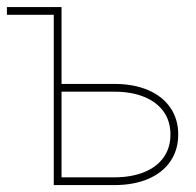

<svg xmlns="http://www.w3.org/2000/svg" viewBox="-20 -536 568 556"><path d="M0 -515.6H147.5V-493.2H0ZM310.5 -293Q367.2 -293 408.9 -275.1Q450.7 -257.3 473.4 -224.1Q496.1 -190.9 496.1 -146.5Q496.1 -102.1 473.4 -68.8Q450.7 -35.6 408.9 -17.8Q367.2 0 310.5 0H135.7V-515.6H158.2V-22.5H310.5Q360.8 -22.5 397.7 -37.6Q434.6 -52.7 454.1 -80.6Q473.6 -108.4 473.6 -146.5Q473.6 -184.6 454.1 -212.4Q434.6 -240.2 397.7 -255.4Q360.8 -270.5 310.5 -270.5H148.4V-293Z"/></svg>

Font: Intratopia Thin
Style: Regular
Weight: 100
Designer: Rasmus Andersson
Foundry: rsms
Version: Version 3.000;Glyphs 3.2.3 (3260)